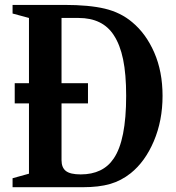

<svg xmlns="http://www.w3.org/2000/svg" viewBox="-20 -782 735 802"><path d="M32.5 0V-37.5L101 -56.5V-350H41.5V-434.5H101V-707L32.5 -725.5V-761.5H249Q352 -761.5 418 -745.8Q484 -730 532 -689.5Q590 -641.5 624.5 -562.2Q659 -483 659 -381.5Q659 -278 622.5 -192.2Q586 -106.5 526 -58.5Q486.5 -27 439.8 -13.5Q393 0 326 0ZM317 -53.5Q410.5 -53.5 455 -120Q507 -196 507 -381.5Q507 -472.5 494.2 -534Q481.5 -595.5 455 -635.5Q408.5 -707 308 -707H237V-434.5H347.5V-350H237V-113Q237 -82 255.2 -67.8Q273.5 -53.5 317 -53.5Z"/></svg>

Font: Libre Caslon Condensed
Style: Bold
Weight: 700
Designer: Pablo Impallari, Rodrigo Fuenzalida, Katja Schimmel, Ertekin Erdin
Foundry: Pablo Impallari, Rodrigo Fuenzalida
Version: Version 2.000; ttfautohint (v1.8.4.7-5d5b);gftools[0.9.33]